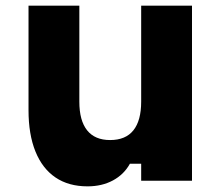

<svg xmlns="http://www.w3.org/2000/svg" viewBox="-20 -640 790 680"><path d="M660 -620V0H480V-60H440Q419 -22 380 -1Q341 20 290 20Q223 20 176.5 -11.5Q130 -43 105.5 -103.5Q81 -164 81 -250V-620H261V-280Q261 -213 288.5 -178.5Q316 -144 370 -144Q425 -144 452.5 -178.5Q480 -213 480 -280V-620Z"/></svg>

Font: Martian Mono SemiExpanded ExtraBold
Style: Regular
Weight: 800
Width: 6
Designer: Roman Shamin
Foundry: Evil Martians
Version: Version 1.000